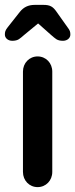

<svg xmlns="http://www.w3.org/2000/svg" viewBox="-25 -766 308 786"><path d="M189 -473C189 -508 163 -535 129 -535C95 -535 69 -508 69 -473V-62C69 -27 95 0 129 0C163 0 189 -27 189 -62ZM233 -599C251 -599 263 -611 263 -624C263 -635 262 -641 251 -655L207 -717C192 -739 180 -746 153 -746H117C90 -746 71 -736 56 -717L7 -655C-4 -641 -5 -635 -5 -624C-5 -611 7 -599 25 -599C50 -599 56 -608 74 -623L131 -670L184 -623C202 -608 208 -599 233 -599Z"/></svg>

Font: Hotpoint
Style: Bold
Weight: 700
Designer: Andrew Paglinawan, Luciano Perondi, Riccardo Olocco
Foundry: CAST Cooperativa Anonima Servizi Tipografici
Version: Version 1.000;PS 2.1;hotconv 16.6.51;makeotf.lib2.5.65220